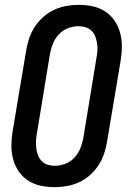

<svg xmlns="http://www.w3.org/2000/svg" viewBox="-20 -763 540 791"><path d="M205 8Q175 8 147 2Q119 -4 96 -19Q73 -34 57.5 -56.5Q42 -79 34.5 -106Q27 -133 27 -162.5Q27 -192 32 -222L88 -556Q92 -581 100.5 -606Q109 -631 123.5 -653Q138 -675 159 -693.5Q180 -712 204 -723Q228 -734 253.5 -738.5Q279 -743 304 -743Q334 -743 362 -737Q390 -731 413 -716Q436 -701 451.5 -678.5Q467 -656 474.5 -629Q482 -602 482 -572.5Q482 -543 477 -513L421 -179Q417 -154 408.5 -129Q400 -104 385.5 -82Q371 -60 350.5 -41.5Q330 -23 305.5 -12Q281 -1 255.5 3.5Q230 8 205 8ZM205 -80Q227 -80 248.5 -88Q270 -96 286 -113Q302 -130 310.5 -151Q319 -172 323 -193L378 -528Q381 -543 381.5 -558Q382 -573 379.5 -587Q377 -601 372 -614Q367 -627 357 -636.5Q347 -646 333 -650.5Q319 -655 304 -655Q282 -655 260.5 -647Q239 -639 223 -622Q207 -605 198.5 -584Q190 -563 186 -542L131 -207Q128 -192 128 -177Q128 -162 130 -148Q132 -134 137.5 -121Q143 -108 152.5 -98.5Q162 -89 176 -84.5Q190 -80 205 -80Z"/></svg>

Font: Iosevka Term Curly SmBd Obl
Style: Regular
Weight: 600
Italic angle: -9°
Designer: Belleve Invis
Foundry: Belleve Invis
Version: Version 32.3.0